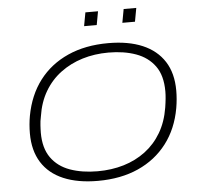

<svg xmlns="http://www.w3.org/2000/svg" viewBox="-58 -928 1030 1000"><g transform="rotate(-5 456.5 -428.0)"><path d="M414 12Q309 12 234.5 -19.5Q160 -51 121 -113Q82 -175 82 -265Q82 -288 84 -311Q86 -334 90 -356Q110 -464 168 -540Q226 -616 317.5 -657Q409 -698 529 -698Q634 -698 708 -666.5Q782 -635 821.5 -573.5Q861 -512 861 -421Q861 -399 859 -376Q857 -353 853 -330Q834 -223 775.5 -146.5Q717 -70 625.5 -29Q534 12 414 12ZM417 -38Q490 -38 553.5 -57Q617 -76 667.5 -114Q718 -152 751 -208Q784 -264 796 -338Q798 -351 799.5 -362.5Q801 -374 802 -384Q803 -394 803.5 -403.5Q804 -413 804 -422Q804 -505 768 -554.5Q732 -604 669.5 -626.5Q607 -649 526 -649Q453 -649 389.5 -629.5Q326 -610 275 -572Q224 -534 191 -478Q158 -422 147 -349Q144 -336 142.5 -324Q141 -312 140.5 -302Q140 -292 139.5 -282.5Q139 -273 139 -264Q139 -183 174.5 -133Q210 -83 273 -60.5Q336 -38 417 -38ZM412 -797 425 -868H491L478 -797ZM612 -797 625 -868H691L678 -797Z"/></g></svg>

Font: Archivo SemiExpanded Thin
Style: Italic
Weight: 250
Width: 6
Italic angle: -10°
Designer: Hector Gatti
Foundry: Omnibus-Type
Version: Version 2.001